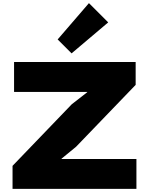

<svg xmlns="http://www.w3.org/2000/svg" viewBox="-20 -1206 951 1226"><path d="M851.1 -190.9V0H60.1V-147L438 -540L537.1 -617.2V-619.1H69.8V-810.1H846.2V-664.1L465.8 -269L373 -192.9V-190.9ZM547.9 -1186 670.9 -1063 437 -865.2 348.1 -954.1Z"/></svg>

Font: Sinkin Sans 900 X Black
Style: Regular
Weight: 950
Designer: Keith Bates
Foundry: K-Type
Version: Sinkin Sans (version 1.0)  by Keith Bates   •   © 2014   www